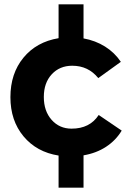

<svg xmlns="http://www.w3.org/2000/svg" viewBox="-20 -715 640 885"><path d="M365 1V150H250V2Q149 -14 88.5 -86.5Q28 -159 28 -267Q28 -376 88 -449Q148 -522 250 -539V-695H365V-538Q420 -528 464 -500.5Q508 -473 537 -430L433 -355Q387 -412 313 -412Q255 -412 218.5 -372.5Q182 -333 182 -268Q182 -203 218 -162.5Q254 -122 310 -122Q394 -122 435 -185L541 -113Q514 -68 469 -38.5Q424 -9 365 1Z"/></svg>

Font: Montserrat arm2 SemiBold
Style: Regular
Weight: 600
Designer: Julieta Ulanovsky
Foundry: Julieta Ulanovsky
Version: Version 6.000